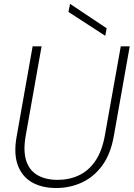

<svg xmlns="http://www.w3.org/2000/svg" viewBox="-20 -933 672 965"><path d="M263 12Q190 12 140 -17Q90 -46 69 -104Q48 -162 64 -249L144 -700H189L109 -250Q96 -175 111.5 -126Q127 -77 168 -53Q209 -29 270 -29Q328 -29 377 -52Q426 -75 459.5 -124.5Q493 -174 507 -252L587 -700H632L552 -249Q536 -158 493.5 -100.5Q451 -43 391 -15.5Q331 12 263 12ZM509 -753 324 -873 332 -913H333L516 -791Z"/></svg>

Font: DM Sans 28pt ExtraLight
Style: Italic
Weight: 250
Italic angle: -10°
Version: Version 4.004;gftools[0.9.30]